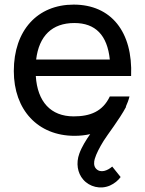

<svg xmlns="http://www.w3.org/2000/svg" viewBox="-20 -575 630 834"><path d="M457.5 231C477.5 222 493 209 504 194L467.5 148.5C447.5 166 417 178.5 397.5 158C386 146 388 128 391.5 115.5C398 93 412.5 65.5 430 37C447 9.5 498.5 -56 528 -111.5H526.5C533 -125.5 538.5 -140 542.5 -156H457C426 -90.5 371.5 -69.5 300 -69.5C200.5 -69.5 142.5 -133 135.5 -245H549.5C557.5 -437 462.5 -555 300 -555C143 -555 40 -443.5 40 -266.5C40 -97.5 144.5 15 304 15C327.5 15 350.5 12.5 372 7.5L371.5 8C354.5 32 335 63 324.5 92.5C309.5 133.5 316.5 176.5 341.5 205C368.5 236.5 416 249 457.5 231ZM137 -316.5C149.5 -419 206 -475 303 -475C394.5 -475 446 -422.5 457 -316.5Z"/></svg>

Font: Eudonet Medium
Style: Regular
Weight: 500
Designer: Mikhail Sharanda
Foundry: Mikhail Sharanda
Version: Version 4.503;Glyphs 3.1.2 (3151)